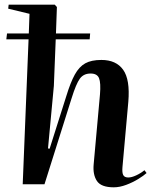

<svg xmlns="http://www.w3.org/2000/svg" viewBox="-20 -787 654 820"><path d="M466 13Q412 13 394 -14Q376 -41 380 -85L407 -384Q411 -433 403 -453Q395 -473 367 -473Q337 -473 321 -451Q305 -429 286 -368L170 0H77L102 -619H7L10 -644H103L106 -728L15 -750L17 -767H214L223 -757L219 -644H365L363 -619H218L210 -420L185 -153L192 -152L263 -376Q281 -435 299.5 -468.5Q318 -502 344 -516.5Q370 -531 413 -531Q476 -531 506 -489Q536 -447 528 -352L503 -73Q501 -49 506.5 -39Q512 -29 528 -29Q542 -29 561.5 -38Q581 -47 597 -60L606 -48Q594 -37 570.5 -22.5Q547 -8 519 2.5Q491 13 466 13Z"/></svg>

Font: Literata 72pt SemiBold
Style: Italic
Weight: 600
Italic angle: -2°
Designer: Latin by Veronika Burian and Jose Scaglione. Greek by Irene Vlachou. Cyrillic by Vera Evstafieva
Foundry: TypeTogether
Version: Version 3.002